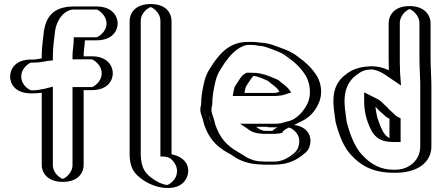

<svg xmlns="http://www.w3.org/2000/svg" viewBox="-20 -787 2179 948"><path d="M134 -326H141C161 -326 182 -328 199 -332C201 -332 203 -332 206 -333V28C206 73 245 111 290 111C335 111 373 73 373 28V-342H433C478 -342 517 -381 517 -426C517 -471 478 -509 433 -509H373V-512C373 -539 379 -564 379 -588H457C502 -588 541 -626 541 -671C541 -716 502 -755 457 -755H344C266 -755 228 -702 217 -636C213 -597 206 -555 206 -512V-501C186 -499 167 -493 147 -493H134C88 -493 50 -454 50 -409C50 -364 88 -326 134 -326ZM141 -341H134C96 -341 65 -372 65 -409C65 -446 97 -478 134 -478H147C170 -478 189 -484 208 -486L221 -488V-512C221 -553 228 -595 232 -634C243 -696 276 -740 344 -740H457C493 -740 526 -707 526 -671C526 -635 494 -603 457 -603H364V-588C364 -566 358 -541 358 -512V-494H433C470 -494 502 -462 502 -425C502 -388 470 -357 433 -357H358V28C358 65 327 96 290 96C253 96 221 64 221 28V-352L202 -348C200 -348 199 -347 199 -347H197C181 -343 161 -341 141 -341ZM197 -347H199C199 -347 200 -348 202 -348L221 -352V28C221 64 253 96 290 96C327 96 358 65 358 28V-357H433C470 -357 502 -388 502 -425C502 -462 470 -494 433 -494H358V-512C358 -541 364 -566 364 -588V-603H457C494 -603 526 -635 526 -671C526 -707 493 -740 457 -740H344C276 -740 243 -696 232 -634C228 -595 221 -553 221 -512V-488L208 -486C189 -484 170 -478 147 -478H134C97 -478 65 -446 65 -409C65 -372 96 -341 134 -341H141C161 -341 181 -343 197 -347ZM141 -326H134C88 -326 50 -364 50 -409C50 -454 88 -493 134 -493H147C167 -493 185 -499 206 -501V-512C206 -555 213 -598 217 -636C228 -703 267 -755 344 -755H457C502 -755 541 -716 541 -671C541 -626 502 -588 457 -588H379C379 -564 373 -539 373 -512V-509H433C478 -509 517 -470 517 -425C517 -380 478 -342 433 -342H373V28C373 73 335 111 290 111C245 111 206 73 206 28V-333C203 -332 201 -332 199 -332C184 -328 161 -326 141 -326ZM141 -341H134C130 -341 85 -362 85 -409C85 -455 129 -478 134 -478H147C182 -478 204 -485 215 -486L241 -489V-512C241 -554 248 -596 252 -635C264 -705 308 -740 344 -740H457C466 -739 506 -712 506 -671C506 -628 464 -604 457 -603H344V-588C344 -565 338 -540 338 -512V-494H433C440 -493 482 -469 482 -425C482 -381 440 -357 433 -357H338V28C338 70 298 95 290 96C281 95 241 70 241 28V-359L193 -347H190C176 -344 161 -341 141 -341ZM141 -326C156 -326 174 -327 186 -329V28C186 62 211 111 290 111C369 111 393 63 393 28V-342H433C512 -342 537 -390 537 -425C537 -460 512 -509 433 -509H393V-512C393 -540 399 -565 399 -588H457C536 -588 561 -637 561 -671C561 -705 536 -755 457 -755H344C235 -755 207 -694 197 -635C193 -596 186 -554 186 -512V-499C165 -495 154 -493 147 -493H134C54 -493 30 -444 30 -409C30 -374 54 -326 134 -326Z M640 -683C640 -729 678 -767 724 -767C770 -767 807 -729 807 -683V-29C809 -29 813 -27 814 -26L824 -24C863 -15 899 26 887 76C878 114 837 151 787 139L776 137C737 127 700 104 676 80C651 53 640 19 640 -31ZM655 -683C655 -721 687 -752 724 -752C761 -752 792 -721 792 -683V-14H805C808 -13 806 -13 809 -12L821 -9C853 -1 882 32 872 73C864 105 830 134 790 124L779 122C743 113 709 92 687 70C665 47 655 17 655 -31ZM655 -683V-31C655 17 665 47 687 70C709 92 743 113 779 122L790 124C830 134 864 105 872 73C882 32 853 -1 821 -9L809 -12C806 -13 808 -12 805 -14H792V-683C792 -721 761 -752 724 -752C687 -752 655 -721 655 -683ZM640 -683V-31C640 19 651 53 676 80C700 104 736 127 776 137L787 139C838 151 878 115 887 76C899 26 863 -15 824 -24L814 -26C813 -26 809 -28 808 -29H807V-683C807 -729 770 -767 724 -767C678 -767 640 -729 640 -683ZM675 -683C675 -731 721 -752 724 -752C727 -752 772 -731 772 -683V-14H791L808 -11C826 -6 863 28 852 75C845 105 814 125 806 126H802L792 124C764 117 730 96 708 74C685 50 675 18 675 -31ZM620 -683V-31C620 18 629 49 654 75C678 99 715 124 763 136L775 138C783 140 791 141 799 141C877 145 901 101 907 75C918 29 890 -12 831 -24L827 -26V-683C827 -719 804 -767 724 -767C644 -767 620 -719 620 -683Z M1253 -410C1243 -411 1231 -413 1221 -413H1215C1207 -408 1199 -395 1194 -387L1178 -363C1172 -354 1172 -350 1169 -338L1167 -328H1325C1333 -328 1340 -328 1347 -329C1358 -329 1367 -333 1377 -336C1364 -356 1342 -366 1325 -383C1303 -392 1280 -403 1256 -409C1255 -410 1254 -410 1253 -410ZM1375 -164 1363 -158C1356 -152 1350 -149 1342 -143C1341 -143 1341 -143 1341 -142C1338 -141 1335 -141 1333 -141H1292C1289 -141 1283 -141 1276 -142C1254 -142 1243 -152 1229 -161H1325C1343 -161 1359 -162 1375 -164ZM1409 -172C1459 -171 1503 -128 1491 -72C1486 -49 1475 -32 1456 -19C1427 5 1388 26 1334 26H1292C1287 26 1280 26 1271 25C1215 25 1178 3 1143 -18L1125 -29C1067 -61 1031 -102 1008 -170C1005 -182 1002 -193 998 -206C992 -219 989 -232 989 -245C989 -254 990 -262 993 -271C993 -311 999 -341 1006 -374C1012 -405 1022 -428 1037 -452L1055 -480C1081 -517 1110 -551 1153 -569C1170 -576 1187 -580 1204 -580H1224C1233 -580 1243 -579 1252 -578L1266 -576C1297 -574 1318 -565 1343 -556C1376 -544 1404 -533 1430 -512C1469 -484 1503 -453 1527 -410C1545 -375 1552 -330 1539 -288C1522 -239 1481 -193 1430 -178ZM1334 -396C1351 -379 1373 -368 1389 -344L1401 -327L1381 -322C1372 -319 1363 -314 1348 -314C1342 -313 1333 -313 1325 -313H1149L1154 -341C1156 -352 1159 -360 1166 -371L1181 -395C1187 -405 1197 -419 1210 -428H1221C1266 -428 1301 -410 1334 -396ZM1373 -179 1460 -190 1371 -145C1366 -141 1362 -139 1356 -135V-130L1344 -127C1340 -126 1337 -126 1333 -126H1292C1288 -126 1283 -126 1275 -127C1249 -127 1233 -141 1221 -149L1179 -176H1325C1342 -176 1358 -177 1373 -179ZM1272 10H1271C1228 10 1191 -4 1165 -21C1159 -25 1155 -28 1150 -31L1133 -42C1078 -73 1043 -110 1022 -174C1019 -187 1016 -197 1012 -210C1009 -222 1004 -232 1004 -245C1004 -253 1006 -261 1008 -269V-271C1008 -310 1014 -338 1021 -371C1027 -401 1035 -422 1050 -444L1067 -472C1093 -509 1120 -539 1159 -555C1174 -562 1189 -565 1204 -565H1224C1233 -565 1241 -564 1250 -563L1264 -561C1292 -559 1312 -551 1338 -542C1371 -530 1397 -520 1421 -500C1459 -473 1492 -443 1514 -403C1530 -370 1536 -331 1525 -293C1508 -247 1471 -205 1426 -192C1386 -181 1345 -170 1305 -159L1409 -157C1454 -156 1485 -119 1476 -75C1472 -55 1463 -42 1447 -31C1419 -8 1384 11 1334 11H1292C1287 11 1280 11 1272 10ZM1256 -425C1242 -426 1235 -428 1221 -428H1210C1197 -419 1187 -405 1181 -395L1166 -371C1159 -360 1156 -352 1154 -341L1149 -313H1325C1333 -313 1342 -313 1348 -314C1363 -314 1372 -319 1381 -322L1401 -327L1389 -344C1372 -369 1349 -381 1334 -396C1312 -405 1288 -416 1262 -423C1257 -425 1256 -425 1256 -425ZM1373 -179C1358 -177 1342 -176 1325 -176H1179L1221 -149C1233 -141 1249 -127 1275 -127C1283 -126 1288 -126 1292 -126H1333C1337 -126 1340 -126 1344 -127L1356 -130V-135C1362 -139 1366 -141 1371 -145L1460 -190ZM1004 -245C1004 -234 1007 -223 1012 -212C1018 -200 1019 -187 1022 -174C1043 -110 1078 -73 1133 -42L1150 -31C1155 -28 1159 -25 1165 -21C1191 -4 1228 10 1271 10H1272C1280 11 1287 11 1292 11H1334C1384 11 1418 -8 1446 -31C1461 -44 1472 -54 1476 -75C1485 -119 1454 -156 1409 -157L1305 -159C1345 -170 1386 -181 1426 -192C1471 -205 1508 -247 1525 -293C1536 -331 1530 -370 1514 -403C1492 -442 1459 -473 1421 -500C1395 -519 1372 -530 1338 -542C1312 -551 1292 -559 1264 -561L1250 -563C1241 -564 1233 -565 1224 -565H1204C1189 -565 1174 -562 1159 -555C1120 -539 1093 -509 1067 -472L1050 -444C1035 -422 1027 -401 1021 -371C1014 -338 1008 -310 1008 -271V-269C1006 -261 1004 -253 1004 -245ZM1325 -328H1167L1169 -338C1171 -349 1172 -355 1178 -363L1194 -387C1199 -395 1206 -406 1215 -413H1221C1233 -413 1241 -411 1255 -410L1257 -409C1281 -403 1303 -392 1325 -383C1345 -364 1364 -355 1377 -336C1359 -330 1348 -328 1325 -328ZM1292 -141H1333C1335 -141 1337 -141 1341 -142C1342 -142 1340 -143 1341 -143C1349 -148 1357 -153 1363 -158L1375 -164C1359 -162 1343 -161 1325 -161H1229C1242 -152 1255 -142 1276 -142C1284 -142 1288 -141 1292 -141ZM1271 25C1281 26 1286 26 1292 26H1334C1388 26 1428 5 1456 -19C1475 -32 1486 -49 1491 -72C1502 -128 1461 -170 1409 -172L1430 -178C1481 -193 1521 -238 1539 -288C1554 -329 1544 -375 1527 -410C1503 -452 1468 -485 1430 -512C1403 -534 1376 -544 1343 -556C1318 -565 1296 -574 1266 -576L1252 -578C1243 -579 1233 -580 1224 -580H1204C1187 -580 1170 -576 1153 -569C1110 -551 1082 -517 1055 -480L1037 -452C1021 -428 1012 -405 1006 -374C999 -341 993 -311 993 -271C991 -263 989 -254 989 -245C989 -228 995 -216 998 -206C1002 -192 1005 -183 1008 -170C1031 -103 1067 -61 1125 -29L1143 -18C1148 -15 1151 -13 1157 -9C1184 10 1225 25 1271 25ZM1221 -428H1196L1186 -421C1172 -412 1165 -399 1160 -391L1144 -367C1137 -357 1136 -350 1134 -339L1129 -313H1325C1334 -313 1345 -313 1352 -314C1380 -315 1392 -323 1397 -324L1418 -330L1411 -340C1395 -364 1370 -376 1354 -392C1316 -408 1281 -428 1221 -428ZM1376 -138C1381 -141 1386 -146 1392 -150L1478 -193L1365 -178C1353 -176 1340 -176 1325 -176H1165L1200 -153C1209 -147 1225 -129 1272 -127C1279 -126 1285 -126 1292 -126H1333C1342 -126 1349 -127 1354 -128H1362L1365 -130L1376 -132ZM1274 10H1271C1244 10 1213 0 1187 -17C1182 -21 1176 -24 1171 -27L1153 -38C1100 -68 1065 -106 1043 -172C1040 -185 1037 -195 1033 -208C1029 -221 1024 -231 1024 -245C1024 -253 1025 -262 1028 -270V-271C1028 -311 1034 -340 1041 -373C1047 -403 1056 -425 1071 -448L1089 -476C1115 -513 1144 -544 1178 -558C1191 -564 1199 -565 1204 -565H1224C1229 -565 1235 -565 1241 -564L1258 -561C1278 -560 1291 -556 1320 -545C1353 -533 1376 -524 1400 -505C1438 -478 1470 -448 1493 -407C1510 -373 1516 -330 1504 -290C1487 -242 1445 -200 1410 -190C1404 -188 1397 -187 1390 -185L1298 -159L1407 -157C1415 -157 1468 -130 1456 -73C1452 -51 1441 -36 1426 -26C1397 -2 1365 11 1334 11H1292C1290 11 1280 10 1274 10ZM1304 -387C1324 -368 1343 -360 1356 -340L1360 -334C1342 -328 1345 -328 1325 -328H1187L1189 -340C1191 -351 1193 -358 1199 -367L1215 -391C1219 -397 1225 -406 1231 -412C1258 -409 1279 -398 1304 -387ZM1244 -161H1325C1337 -161 1349 -161 1359 -162L1342 -154C1337 -150 1331 -146 1324 -141H1292C1273 -141 1264 -147 1244 -161ZM1268 25C1279 26 1284 26 1292 26H1334C1407 26 1449 -1 1477 -24C1497 -38 1507 -53 1511 -74C1520 -117 1498 -167 1416 -172C1426 -175 1437 -177 1446 -180C1508 -198 1542 -244 1559 -291C1571 -331 1566 -371 1548 -406C1525 -447 1489 -480 1451 -507C1424 -529 1394 -541 1360 -553C1337 -561 1313 -573 1273 -576L1261 -577C1249 -579 1237 -580 1224 -580H1204C1115 -580 1070 -526 1034 -476L1016 -448C1001 -425 992 -402 986 -372C979 -339 973 -310 973 -271V-270C970 -261 969 -253 969 -245C969 -230 975 -219 978 -208C982 -195 985 -186 988 -172C1010 -107 1045 -66 1104 -33L1122 -23C1127 -20 1129 -18 1135 -14C1162 5 1209 24 1268 25Z M1924 66C1836 66 1781 32 1738 -14C1698 -54 1674 -121 1657 -183C1653 -206 1652 -224 1648 -251C1639 -338 1662 -391 1713 -427C1741 -447 1763 -456 1803 -459C1846 -463 1882 -445 1909 -427L1921 -419C1920 -428 1920 -438 1920 -448C1919 -465 1919 -482 1919 -497V-673C1919 -718 1957 -757 2002 -757C2047 -757 2086 -718 2086 -673V-497C2086 -484 2086 -469 2087 -453C2087 -422 2090 -391 2090 -362V-64C2090 24 2015 66 1924 66ZM1923 -197C1915 -200 1908 -205 1902 -210L1891 -221C1882 -228 1875 -235 1870 -240L1857 -254C1843 -265 1830 -281 1813 -290V-288C1813 -227 1828 -184 1849 -143C1860 -124 1874 -111 1895 -104C1899 -103 1903 -102 1907 -102C1912 -101 1918 -101 1923 -101ZM2075 -362C2075 -401 2071 -454 2071 -497V-673C2071 -709 2038 -742 2002 -742C1966 -742 1934 -710 1934 -673V-497C1934 -482 1934 -466 1935 -448C1935 -438 1935 -429 1936 -420L1938 -390L1901 -415C1875 -432 1842 -447 1804 -444C1766 -441 1748 -434 1722 -415C1676 -382 1654 -336 1663 -253C1667 -226 1668 -208 1672 -186C1688 -126 1713 -60 1749 -24C1791 20 1840 51 1924 51C1934 51 1944 51 1953 50C2021 45 2075 3 2075 -64ZM1912 -221 1901 -232C1893 -239 1885 -246 1881 -250L1867 -265C1855 -275 1841 -292 1820 -303L1798 -314V-288C1798 -224 1815 -179 1836 -136C1853 -106 1878 -86 1923 -86H1938V-207C1929 -211 1918 -216 1912 -221ZM2075 -362V-64C2075 3 2021 45 1953 50C1944 51 1934 51 1924 51C1840 51 1791 20 1749 -24C1713 -60 1688 -126 1672 -186C1668 -208 1667 -226 1663 -253C1654 -336 1676 -382 1722 -415C1748 -434 1766 -441 1804 -444C1842 -447 1875 -432 1901 -415L1938 -390L1936 -420C1935 -429 1935 -438 1935 -448C1934 -466 1934 -482 1934 -497V-673C1934 -710 1966 -742 2002 -742C2038 -742 2071 -709 2071 -673V-497C2071 -454 2075 -401 2075 -362ZM1938 -207V-86H1923C1878 -86 1852 -106 1836 -136C1815 -179 1798 -224 1798 -288V-314L1820 -303C1841 -292 1855 -275 1867 -265L1881 -250C1885 -246 1893 -239 1901 -232L1912 -221C1918 -216 1929 -211 1938 -207ZM2090 -64V-362C2090 -402 2086 -455 2086 -497V-673C2086 -718 2047 -757 2002 -757C1957 -757 1919 -718 1919 -673V-497C1919 -474 1919 -442 1921 -419L1909 -427C1882 -445 1846 -463 1803 -459C1763 -456 1740 -447 1713 -427C1662 -391 1639 -338 1648 -251C1652 -224 1653 -207 1657 -183C1673 -122 1698 -54 1738 -14C1781 32 1836 66 1924 66C2014 66 2090 24 2090 -64ZM1849 -143C1828 -186 1813 -227 1813 -288V-290C1830 -281 1843 -266 1857 -254L1870 -240C1875 -235 1883 -227 1891 -221L1902 -210C1908 -205 1915 -200 1923 -197V-101C1884 -101 1864 -117 1849 -143ZM2055 -362V-64C2055 12 1990 47 1948 50C1940 51 1933 51 1924 51C1861 51 1813 26 1770 -20C1733 -57 1708 -123 1692 -184C1688 -207 1687 -225 1683 -252C1674 -337 1698 -387 1743 -419C1769 -438 1781 -442 1810 -444C1826 -445 1851 -438 1880 -419L1960 -365L1956 -419C1955 -428 1955 -438 1955 -448C1954 -466 1954 -482 1954 -497V-673C1954 -713 1991 -740 2002 -742C2013 -740 2051 -713 2051 -673V-497C2051 -454 2055 -403 2055 -362ZM1947 -208C1943 -210 1938 -213 1934 -216L1923 -227C1915 -234 1907 -241 1902 -246L1889 -260C1876 -270 1865 -288 1840 -300L1778 -331V-288C1778 -226 1794 -182 1815 -140C1829 -115 1857 -89 1901 -87C1910 -86 1915 -86 1923 -86H1958V-203ZM1900 -440C1877 -451 1842 -463 1797 -459C1749 -455 1719 -443 1692 -423C1641 -387 1619 -336 1628 -252C1632 -225 1633 -209 1637 -185C1653 -123 1677 -58 1716 -19C1758 26 1816 66 1924 66C1936 66 1947 66 1959 65C2057 57 2110 4 2110 -64V-362C2110 -402 2106 -454 2106 -497V-673C2106 -707 2081 -757 2002 -757C1923 -757 1899 -708 1899 -673V-497C1899 -480 1900 -460 1900 -440ZM1903 -201V-105C1891 -111 1879 -123 1870 -139C1852 -175 1838 -212 1834 -260L1835 -259L1848 -245C1853 -240 1861 -232 1869 -226L1881 -215C1887 -210 1893 -205 1903 -201Z"/></svg>

Font: Blanket
Style: Black
Weight: 900
Foundry: Cannot Into Space Fonts
Version: Version 0.9